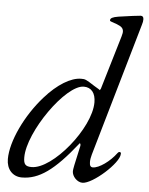

<svg xmlns="http://www.w3.org/2000/svg" viewBox="-52 -748 624 805"><g transform="rotate(5 260.0 -345.5)"><path d="M516 -668C519 -677 520 -684 520 -691C520 -700 516 -705 508 -705C501 -705 456 -699 415 -693C391 -689 381 -684 381 -675C381 -671 381 -671 411 -661C432 -653 439 -645 439 -631C439 -627 439 -627 435 -611L368 -386L364 -379C363 -381 357 -384 339 -395C302 -419 299 -420 282 -420C239 -420 183 -386 131 -327C58 -245 5 -133 5 -58C5 -15 31 14 70 14C142 14 205 -31 297 -147C298 -149 299 -150 300 -150C302 -150 304 -145 303 -139C301 -128 290 -79 285 -57C282 -41 281 -36 281 -31C281 -9 303 14 325 14C368 14 475 -82 475 -120C476 -125 474 -128 469 -128C466 -128 464 -127 461 -123C434 -86 389 -54 363 -54C353 -54 349 -61 349 -76C349 -86 351 -96 354 -107ZM107 -33C81 -33 73 -42 73 -71C73 -179 220 -388 296 -388C328 -388 346 -365 346 -326C346 -217 196 -33 107 -33Z"/></g></svg>

Font: EB Garamond
Style: Italic
Weight: 400
Italic angle: -17.2°
Designer: Georg Duffner and Octavio Pardo
Foundry: Georg Duffner
Version: Version 1.000;PS 001.000;hotconv 1.0.88;makeotf.lib2.5.64775